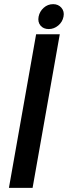

<svg xmlns="http://www.w3.org/2000/svg" viewBox="-20 -905 327 925"><path d="M215 -765Q189 -765 175 -782Q161 -799 166 -825Q171 -850 190.5 -867.5Q210 -885 236 -885Q261 -885 276 -867.5Q291 -850 286 -825Q281 -799 260.5 -782Q240 -765 215 -765ZM154 -740H268L137 0H23Z"/></svg>

Font: SVN-Poppins Medium
Style: Italic
Weight: 500
Italic angle: -10°
Designer: Ninad Kale (Devanagari), Jonny Pinhorn (Latin)
Foundry: Indian Type Foundry
Version: Version 3.002 2017; ttfautohint (v1.8.3)